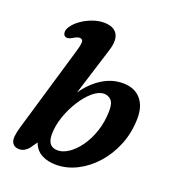

<svg xmlns="http://www.w3.org/2000/svg" viewBox="-133 -821 840 934"><g transform="rotate(20 287.0 -354.0)"><path d="M166 -539.5Q178.5 -581 177 -595Q175.5 -609 159.5 -609Q147.5 -609 126 -595.5Q104 -582.5 91 -590.5Q82 -596.5 81.5 -610.2Q81 -624 92 -640Q106.5 -661.5 131.8 -679.2Q157 -697 187.2 -708Q217.5 -719 246.5 -719Q296 -719 315 -689.5Q334 -660 316 -602.5L238.5 -354.5Q275.5 -408.5 326 -441Q376.5 -473.5 434 -473.5Q493 -473.5 525.8 -437.2Q558.5 -401 558 -336.5Q557 -262.5 531.5 -199.2Q506 -136 463.8 -88.8Q421.5 -41.5 369 -15.2Q316.5 11 262 11Q218 11 186.5 -6.2Q155 -23.5 141.5 -60.5L115 -23Q107 -13.5 95 -6.2Q83 1 67 1Q41.5 1 30.2 -19.8Q19 -40.5 36.5 -100ZM365.5 -394Q338 -394 308 -368.8Q278 -343.5 251.8 -302.2Q225.5 -261 209.2 -213.2Q193 -165.5 193 -120.5Q193 -57.5 246 -57.5Q272.5 -57.5 301.8 -77Q331 -96.5 356.8 -132.2Q382.5 -168 399 -216.8Q415.5 -265.5 416.5 -323.5Q417 -363.5 401.8 -378.8Q386.5 -394 365.5 -394Z"/></g></svg>

Font: Fraunces 9pt S100 SemiBold
Style: Italic
Weight: 600
Italic angle: -16°
Version: Version 1.000; ttfautohint (v1.8.3)